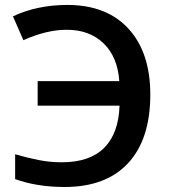

<svg xmlns="http://www.w3.org/2000/svg" viewBox="-20 -744 686 774"><path d="M249 -624Q168 -624 74.2 -582L32.2 -678.2Q130.4 -724.1 251 -724.1Q410.2 -724.1 498 -628.2Q585.9 -532.2 585.9 -362.8Q585.9 -183.1 496.8 -86.7Q407.7 9.8 240.2 9.8Q128.9 9.8 41 -22V-122.1Q89.8 -107.9 135.3 -98.9Q180.7 -89.8 229 -89.8Q341.3 -89.8 399.7 -147.7Q458 -205.6 461.9 -317.9H131.8V-417H460.9Q454.1 -514.6 397.5 -569.3Q340.8 -624 249 -624Z"/></svg>

Font: JBL Sans
Style: Semibold
Weight: 600
Version: Version 1.10